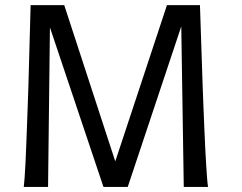

<svg xmlns="http://www.w3.org/2000/svg" viewBox="-20 -733 948 753"><path d="M231.9 -712.9 432.1 -100.1 634.8 -712.9H764.2Q769.5 -538.6 774.9 -392.6Q776.4 -351.1 778.1 -309.3Q779.8 -267.6 781.5 -227.8Q783.2 -188 784.9 -152.1Q786.6 -116.2 788.6 -86.4Q790.5 -56.6 792.2 -34.4Q793.9 -12.2 795.9 0H700.7L690.9 -629.4L481 0H385.7L175.8 -625.5L168.5 0H73.2Q74.7 -12.2 76.4 -34.4Q78.1 -56.6 79.6 -86.4Q81.1 -116.2 82.5 -152.1Q84 -188 85.4 -227.8Q86.9 -267.6 88.4 -309.3Q89.8 -351.1 91.3 -392.6Q95.7 -538.6 100.1 -712.9Z"/></svg>

Font: Andika CyrE
Style: Regular
Weight: 400
Designer: Victor Gaultney, Annie Olsen, Julie Remington, Don Collingsworth, Eric Hays, Becca Hirsbrunner
Foundry: SIL International
Version: Version 5.000